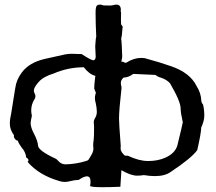

<svg xmlns="http://www.w3.org/2000/svg" viewBox="-20 -779 921 820"><path d="M477.1 -759.3Q496.1 -759.3 496.1 -736.8Q495.6 -734.4 495.6 -731.4Q495.6 -728 497.1 -726.1L496.6 -695.3Q496.6 -675.3 498 -673.3Q501 -669.4 502.4 -668Q503.9 -666.5 503.9 -664.6Q503.9 -662.6 503.2 -659.2Q502.4 -655.8 501.5 -640.6Q500.5 -625.5 499 -621.3Q497.6 -617.2 497.6 -611.3Q497.6 -608.9 498.5 -606.2Q499.5 -603.5 502 -538.1L501 -529.8Q498.5 -519.5 498.5 -516.6Q498.5 -515.1 500.5 -515.1L502 -515.6Q506.3 -515.6 513.2 -511.2H519Q551.8 -531.7 582.5 -531.7Q589.8 -531.7 597.2 -530.8Q664.1 -512.7 710.9 -496.1Q791.5 -468.3 819.3 -412.1Q838.4 -382.3 839.8 -349.1Q839.8 -340.8 847.2 -332.5Q852.5 -310.1 852.5 -286.1Q852.5 -262.2 839.4 -234.4Q838.9 -209.5 822.3 -137.7Q796.9 -103 710 -45.4Q685.1 -26.9 641.6 -26.9Q620.1 -26.9 594.2 -31.2Q581.1 -28.8 565.4 -28.8Q538.6 -28.8 498.5 -52.2L494.1 18.6Q448.2 20.5 418.5 20.5Q370.1 20.5 364.7 15.1Q366.7 4.9 366.7 -2.9Q366.7 -25.9 351.1 -25.9Q338.4 -25.9 315.4 -10.3Q297.4 -10.3 277.8 -4.9Q266.6 -2 256.3 -2Q243.7 -2 231.9 -6.3Q146.5 -31.2 98.1 -87.4Q101.6 -91.3 101.6 -94.7Q101.6 -101.6 90.3 -107.4L91.8 -106.9Q89.8 -129.4 72.8 -148.4Q61.5 -163.1 55.7 -178.2Q50.3 -178.7 46.1 -183.1Q42 -187.5 40.5 -191.4Q39.1 -195.3 39.1 -197.3L39.6 -201.7Q22 -225.1 22 -251Q22 -270.5 27.8 -294.4Q37.1 -349.1 43.9 -395.5L45.4 -403.8Q49.8 -438.5 73.7 -470.2Q105 -511.7 169.4 -526.9L256.8 -546.4Q271 -549.3 286.1 -549.3L329.1 -547.9Q369.1 -521.5 379.4 -521.5Q381.3 -521.5 382.3 -522.5Q388.7 -526.9 388.7 -537.1Q388.7 -548.3 387.7 -557.9Q386.7 -567.4 386.7 -582Q389.2 -621.1 391.1 -621.6Q388.2 -679.2 388.2 -723.1Q388.2 -741.2 389.6 -744.1Q390.6 -759.3 407.2 -759.3Q414.1 -759.3 421.4 -755.9L449.2 -755.4Q457.5 -755.4 464.8 -757.3Q472.2 -759.3 477.1 -759.3ZM337.9 -491.7Q270.5 -491.7 208.5 -464.8Q165.5 -452.1 145 -428.7Q124.5 -405.3 124.5 -392.6Q124.5 -386.2 127.9 -379.9Q131.3 -373.5 131.3 -368.2Q131.3 -362.3 128.4 -356.9Q113.3 -334 113.3 -307.6Q113.3 -296.4 116.2 -284.7Q110.8 -261.2 110.8 -253.4Q110.8 -234.9 125.7 -206.8Q140.6 -178.7 142.6 -156.7Q144.5 -134.8 220.2 -100.1L234.9 -85.9Q245.1 -77.1 261.7 -77.1Q305.7 -78.6 345.7 -90.8Q355.5 -92.8 358.6 -97.9Q361.8 -103 365.7 -109.4Q378.9 -129.9 378.9 -143.1L377.9 -159.7Q377.9 -169.9 379.9 -179.9Q381.8 -189.9 381.8 -239.7L380.4 -257.8Q380.4 -265.1 384.3 -271.5Q393.6 -286.1 393.6 -301.3Q393.6 -317.4 388.2 -341.8Q388.2 -343.8 387.2 -344.7Q385.3 -353 385.3 -360.8Q385.3 -368.7 387.5 -375.5Q389.6 -382.3 389.6 -388.2L388.7 -384.3Q382.8 -400.9 382.3 -400.9Q382.3 -417.5 387.2 -455.1Q361.3 -461.4 337.9 -491.7ZM549.3 -463.4Q527.8 -447.8 508.3 -447.8Q496.1 -438 496.1 -424.8Q496.1 -418.5 497.6 -413.3Q499 -408.2 499 -402.8Q488.3 -309.1 488.3 -272Q488.3 -250.5 495.6 -158.2L495.1 -143.1Q495.1 -130.9 513.2 -114.3L526.4 -113.8Q573.7 -91.3 612.8 -91.3Q654.8 -91.3 687 -106Q727.5 -124.5 737.3 -157.2Q758.3 -242.7 760.7 -256.8Q751.5 -296.9 751.5 -315.4Q751.5 -345.7 706.1 -423.3Q691.4 -439.9 664.6 -448.2Q653.3 -451.2 644 -459Z"/></svg>

Font: Kurland
Style: Regular
Weight: 400
Designer: GGBot
Version: 0.22